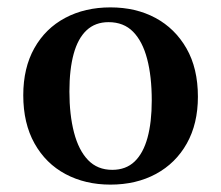

<svg xmlns="http://www.w3.org/2000/svg" viewBox="-20 -485 598 520"><path d="M274 -425Q238 -425 214.5 -403Q191 -381 179.5 -339Q168 -297 168 -237Q168 -174 180.5 -126Q193 -78 218.5 -51.5Q244 -25 284 -25L279 15Q211 15 157.5 -13.5Q104 -42 73.5 -96.5Q43 -151 43 -227Q43 -301 73 -354.5Q103 -408 156.5 -436.5Q210 -465 279 -465ZM284 -25Q321 -25 344.5 -47.5Q368 -70 379.5 -112Q391 -154 391 -213Q391 -278 378.5 -325.5Q366 -373 340.5 -399Q315 -425 274 -425L279 -465Q348 -465 401 -436.5Q454 -408 485 -354Q516 -300 516 -223Q516 -150 486 -96.5Q456 -43 402.5 -14Q349 15 279 15Z"/></svg>

Font: Poltawski Nowy SemiBold
Style: Regular
Weight: 600
Version: Version 1.001;gftools[0.9.25]